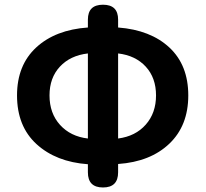

<svg xmlns="http://www.w3.org/2000/svg" viewBox="-20 -786 890 831"><path d="M491.2 -554.7V-186.5Q566.4 -196.3 610.8 -246.6Q655.3 -296.9 655.3 -373Q655.3 -449.2 610.8 -497.6Q566.4 -545.9 491.2 -554.7ZM360.4 -186.5V-554.7Q284.2 -545.9 239.3 -497.6Q194.3 -449.2 194.3 -373Q194.3 -295.9 239.7 -245.6Q285.2 -195.3 360.4 -186.5ZM360.4 -75.2Q222.7 -85 138.2 -162.1Q53.7 -239.3 53.7 -373Q53.7 -503.9 136.7 -580.6Q219.7 -657.2 360.4 -667V-701.2Q360.4 -765.6 425.8 -765.6Q491.2 -765.6 491.2 -701.2V-667Q631.8 -656.2 713.4 -580.1Q794.9 -503.9 794.9 -373Q794.9 -242.2 712.9 -164.1Q630.9 -85.9 491.2 -76.2V-40Q491.2 25.4 425.8 25.4Q360.4 25.4 360.4 -40Z"/></svg>

Font: GenSenMaruGothic TW TTF Bold
Style: Regular
Weight: 700
Version: Version 1.301